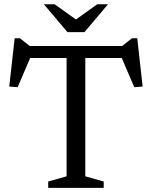

<svg xmlns="http://www.w3.org/2000/svg" viewBox="-20 -904 731 924"><path d="M300.5 -651.5H390.5V-55.5L479 -30.5V0H212V-30.5L300.5 -55.5ZM600.5 -625H90.5L130.5 -637.5L65 -484.5L24.5 -487.5L50.5 -720H75.5L135.5 -673L85.5 -682.5H605.5L555.5 -673L615.5 -720H640.5L666.5 -487.5L626 -484.5L560.5 -637.5ZM354 -804H337L448 -883.5H500L386.5 -749.5H304.5L191 -883.5H243Z"/></svg>

Font: Newsreader
Style: Regular
Weight: 400
Designer: Hugues Gentile
Foundry: Production Type
Version: Version 1.003